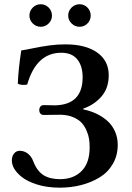

<svg xmlns="http://www.w3.org/2000/svg" viewBox="-20 -865 613 895"><path d="M35.2 -117.2Q35.2 -136.2 45.4 -149.2Q55.7 -162.1 71.8 -162.1Q92.8 -162.1 109.6 -149.2Q126.5 -136.2 134.8 -113.8Q152.3 -67.9 182.4 -48.8Q212.4 -29.8 259.8 -29.8Q322.3 -29.8 360.1 -67.4Q397.9 -105 397.9 -178.2Q397.9 -198.2 395.3 -216.6Q392.6 -234.9 383.5 -256.1Q374.5 -277.3 360.4 -292.7Q346.2 -308.1 320.8 -318.8Q295.4 -329.6 262.2 -330.1Q249 -330.1 220.7 -329.6Q192.4 -329.1 183.1 -329.1Q174.3 -329.1 168.7 -335.2Q163.1 -341.3 163.1 -352.1Q163.1 -362.3 168.7 -368.7Q174.3 -375 183.1 -375Q190.4 -375 210.4 -374.5Q230.5 -374 237.8 -374Q365.2 -377.4 365.2 -504.9Q365.2 -557.6 340.1 -588.4Q314.9 -619.1 266.1 -619.1Q149.4 -619.1 106.9 -471.2Q102.1 -469.2 89.8 -469.2Q73.2 -469.2 63 -475.1Q65.4 -541 79.1 -629.9Q96.7 -632.3 135.7 -640.4Q174.8 -648.4 210.7 -653.3Q246.6 -658.2 285.2 -658.2Q379.4 -658.2 433.1 -620.1Q486.8 -582 486.8 -514.2Q486.8 -454.1 452.9 -415Q418.9 -376 368.2 -358.9V-355Q399.9 -348.6 427.5 -335.9Q455.1 -323.2 478.3 -303.5Q501.5 -283.7 515.1 -254.4Q528.8 -225.1 528.8 -189.9Q528.8 -139.6 505.6 -100.3Q482.4 -61 443.6 -37.6Q404.8 -14.2 357.7 -2.2Q310.5 9.8 258.8 9.8Q198.2 9.8 151.4 -5.4Q104.5 -20.5 79.1 -42Q35.2 -78.1 35.2 -117.2ZM117.2 -792Q117.2 -814.5 132.8 -829.8Q148.4 -845.2 169.9 -845.2Q191.4 -845.2 206.8 -829.8Q222.2 -814.5 222.2 -792Q222.2 -771 206.8 -755.6Q191.4 -740.2 169.9 -740.2Q148.4 -740.2 132.8 -755.6Q117.2 -771 117.2 -792ZM297.9 -792Q297.9 -814 313.5 -829.6Q329.1 -845.2 351.1 -845.2Q372.6 -845.2 387.7 -829.8Q402.8 -814.5 402.8 -792Q402.8 -771 387.7 -755.6Q372.6 -740.2 351.1 -740.2Q329.6 -740.2 313.7 -755.6Q297.9 -771 297.9 -792Z"/></svg>

Font: Common Serif SemiBold
Style: Regular
Weight: 600
Designer: Philipp H. Poll, Khaled Hosny
Foundry: Stefan Peev, Context Ltd.
Version: Version 1.026